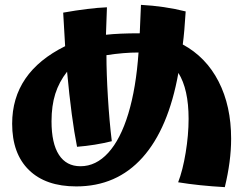

<svg xmlns="http://www.w3.org/2000/svg" viewBox="-20 -767 1001 790"><path d="M713 -17Q732 -66 744 -139Q756 -212 756 -278Q756 -400 714 -467Q673 -238 566.5 -119Q460 0 294 0Q168 0 99 -67.5Q30 -135 30 -258Q30 -469 248 -577L240 -715Q347 -734 420 -737L416 -624Q470 -630 555 -630L560 -747Q656 -742 744 -720Q739 -636 732 -584Q828 -532 879.5 -431.5Q931 -331 931 -196Q931 -104 905 3Q798 -3 713 -17ZM550 -551Q489 -551 418 -540Q418 -465 424 -366.5Q430 -268 440 -186Q372 -169 297 -163Q274 -278 256 -472Q223 -430 207.5 -381Q192 -332 192 -268Q192 -177 222.5 -130Q253 -83 311 -83Q375 -83 425.5 -138.5Q476 -194 508 -299.5Q540 -405 550 -551Z"/></svg>

Font: Otomanopee One
Style: Regular
Weight: 400
Designer: Das Ende der Wildnis
Foundry: Gutenberg Labo
Version: Version 3.005